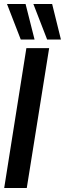

<svg xmlns="http://www.w3.org/2000/svg" viewBox="-20 -941 325 961"><path d="M1 0 112 -700H226L114 0ZM84 -743 15 -921H108L153 -743ZM216 -743 147 -921H241L285 -743Z"/></svg>

Font: Georama SemiCondensed SemiBold
Style: Italic
Weight: 600
Width: 4
Italic angle: -9°
Designer: Jean-Baptiste Levee
Foundry: Production Type
Version: Version 1.000